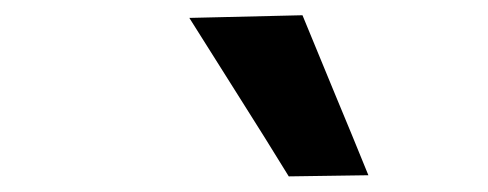

<svg xmlns="http://www.w3.org/2000/svg" viewBox="-20 -797 640 252"><path d="M359 -565.5Q328 -616 295 -668Q262 -720 228.5 -773.5L377 -777Q398.5 -724.5 420.2 -672.2Q442 -620 463.5 -567Z"/></svg>

Font: Commissioner
Style: Bold Italic
Weight: 700
Italic angle: -12°
Designer: Kostas Bartsokas
Foundry: Kostas Bartsokas
Version: Version 1.000; ttfautohint (v1.8.3)